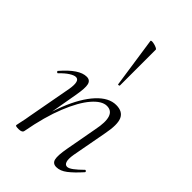

<svg xmlns="http://www.w3.org/2000/svg" viewBox="-222 -815 907 907"><g transform="rotate(45 231.5 -361.0)"><path d="M336 9Q312 9 306.5 -12.5Q301 -34 311 -89L340 -248Q364 -365 301 -365Q268 -365 231.5 -323Q195 -281 162.5 -200.5Q130 -120 109 -6L98 -7Q119 -123 154 -211.5Q189 -300 234.5 -349.5Q280 -399 329 -399Q372 -399 386 -368.5Q400 -338 386 -267L353 -89Q348 -58 353 -43Q358 -28 371 -28Q382 -28 400 -41.5Q418 -55 440 -77Q443 -81 447.5 -77Q452 -73 448 -69Q415 -32 388.5 -11.5Q362 9 336 9ZM83 8Q70 8 66 6.5Q62 5 62 2Q62 -1 67.5 -24.5Q73 -48 77 -74L118 -297Q128 -358 101 -358Q89 -358 70 -346Q51 -334 29 -311Q26 -307 21.5 -311.5Q17 -316 21 -319Q54 -357 82.5 -376Q111 -395 136 -395Q159 -395 164.5 -373.5Q170 -352 160 -297L109 -6Q107 8 83 8ZM266 -475 229 -727Q229 -731 236 -731Q243 -731 252.5 -728.5Q262 -726 269 -722.5Q276 -719 276 -716V-476Q276 -474 271 -473Q266 -472 266 -475Z"/></g></svg>

Font: Cormorant Garamond Light
Style: Italic
Weight: 300
Italic angle: -10°
Designer: Christian Thalmann (Catharsis Fonts)
Foundry: Catharsis Fonts
Version: Version 4.001